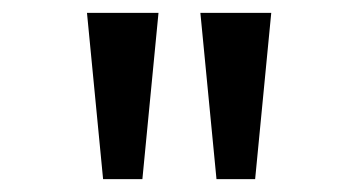

<svg xmlns="http://www.w3.org/2000/svg" viewBox="-20 -749 542 298"><path d="M140 -471 115 -729H226L201 -471ZM316 -471 291 -729H401L376 -471Z"/></svg>

Font: hexumalayalam05
Style: Book
Weight: 400
Designer: Jelle Bosma - Monotype Design Team
Foundry: Monotype Imaging Inc.
Version: Version 2.003